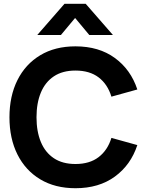

<svg xmlns="http://www.w3.org/2000/svg" viewBox="-20 -980 786 1015"><path d="M177 -795 321 -960H433L577 -795H452L377 -885L302 -795ZM379 15Q271 15 192.8 -32Q114.5 -79 72.2 -163.5Q30 -248 30 -360Q30 -472 72.2 -556.5Q114.5 -641 192.8 -688Q271 -735 379 -735Q503 -735 587.2 -673.5Q671.5 -612 706 -507L569 -469Q549 -534.5 501.5 -570.8Q454 -607 379 -607Q310.5 -607 264.8 -576.5Q219 -546 196 -490.5Q173 -435 173 -360Q173 -285 196 -229.5Q219 -174 264.8 -143.5Q310.5 -113 379 -113Q454 -113 501.5 -149.5Q549 -186 569 -251L706 -213Q671.5 -108 587.2 -46.5Q503 15 379 15Z"/></svg>

Font: Manrope ExtraLight ExtraBold
Style: Regular
Weight: 800
Version: Version 4.504